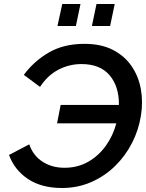

<svg xmlns="http://www.w3.org/2000/svg" viewBox="-20 -933 731 959"><path d="M289 6Q188 6 120.5 -38.5Q53 -83 25 -159L126 -212Q146 -155 193 -125Q240 -95 302 -95Q368 -95 420.5 -125Q473 -155 509 -205.5Q545 -256 561 -317H265L283 -409H574Q575 -501 527.5 -557Q480 -613 387 -613Q325 -613 271 -584.5Q217 -556 180 -499L99 -559Q149 -627 223.5 -670.5Q298 -714 402 -714Q485 -714 543.5 -684Q602 -654 637 -603Q672 -552 683.5 -488Q695 -424 684 -356Q673 -285 640 -220Q607 -155 555 -104Q503 -53 435.5 -23.5Q368 6 289 6ZM267 -803 291 -913H382L359 -803ZM439 -803 462 -913H553L530 -803Z"/></svg>

Font: Raleway SemiBold
Style: Italic
Weight: 600
Italic angle: -12°
Designer: Matt McInerney, Pablo Impallari, Rodrigo Fuenzalida
Foundry: Matt McInerney, Pablo Impallari, Rodrigo Fuenzalida
Version: Version 4.026